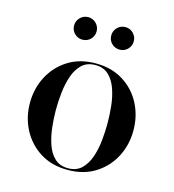

<svg xmlns="http://www.w3.org/2000/svg" viewBox="-101 -741 759 836"><g transform="rotate(15 278.5 -323.0)"><path d="M279 10Q207 10 154.8 -23Q102.5 -56 74 -110.5Q45.5 -165 45.5 -230Q45.5 -295 74 -349.5Q102.5 -404 154.8 -437Q207 -470 279 -470Q351 -470 403.2 -437Q455.5 -404 483.8 -349.5Q512 -295 512 -230Q512 -165 483.8 -110.5Q455.5 -56 403.2 -23Q351 10 279 10ZM279 2.5Q316 2.5 339 -19.2Q362 -41 374.2 -76Q386.5 -111 390.8 -151.8Q395 -192.5 395 -230Q395 -268 390.8 -308.5Q386.5 -349 374.2 -384Q362 -419 339 -440.8Q316 -462.5 279 -462.5Q241.5 -462.5 218.5 -440.8Q195.5 -419 183.5 -384Q171.5 -349 167 -308.5Q162.5 -268 162.5 -230Q162.5 -192.5 167 -151.8Q171.5 -111 183.5 -76Q195.5 -41 218.5 -19.2Q241.5 2.5 279 2.5ZM362.5 -554.5Q341 -554.5 326.2 -569.2Q311.5 -584 311.5 -605Q311.5 -626 326.2 -641Q341 -656 362.5 -656Q383.5 -656 398.2 -641Q413 -626 413 -605Q413 -584 398.2 -569.2Q383.5 -554.5 362.5 -554.5ZM194.5 -554.5Q173.5 -554.5 158.8 -569.2Q144 -584 144 -605Q144 -626 158.8 -641Q173.5 -656 195 -656Q216 -656 230.8 -641Q245.5 -626 245.5 -605Q245.5 -584 230.8 -569.2Q216 -554.5 194.5 -554.5Z"/></g></svg>

Font: BodoniModa_28ptMedium
Style: Regular
Weight: 500
Designer: Owen Earl
Foundry: indestructible type
Version: Version 2.004